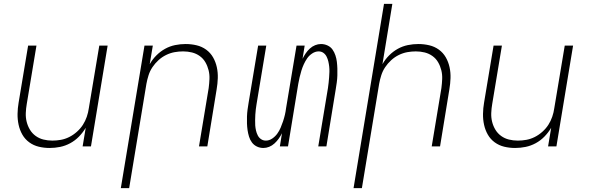

<svg xmlns="http://www.w3.org/2000/svg" viewBox="-20 -755 3040 990"><path d="M236 8Q207 8 180 1.5Q153 -5 131 -21Q109 -37 95.5 -60.5Q82 -84 76 -111.5Q70 -139 70.5 -168Q71 -197 76 -226L125 -520H168L118 -219Q114 -196 113 -172.5Q112 -149 117.5 -127Q123 -105 134.5 -86Q146 -67 164 -54Q182 -41 204 -35.5Q226 -30 250 -30Q272 -30 294 -34Q316 -38 337 -48.5Q358 -59 376.5 -75.5Q395 -92 407.5 -111.5Q420 -131 427.5 -153Q435 -175 438 -197L492 -520H535L449 0H406L422 -96Q407 -71 387 -50.5Q367 -30 342 -16.5Q317 -3 290 2.5Q263 8 236 8Z M603 215 725 -520H768L752 -424Q766 -449 786.5 -469.5Q807 -490 831.5 -503.5Q856 -517 883 -522.5Q910 -528 937 -528Q966 -528 993.5 -521.5Q1021 -515 1043 -499Q1065 -483 1078.5 -459.5Q1092 -436 1098 -408.5Q1104 -381 1103 -352Q1102 -323 1097 -294L1049 0H1006L1056 -301Q1059 -324 1060 -347.5Q1061 -371 1055.5 -393Q1050 -415 1039 -434Q1028 -453 1010 -466Q992 -479 970 -484.5Q948 -490 924 -490Q902 -490 880 -486Q858 -482 836.5 -471.5Q815 -461 797 -444.5Q779 -428 766 -408.5Q753 -389 746 -367Q739 -345 735 -323L646 215Z M1338 8Q1320 8 1304.5 0.5Q1289 -7 1279 -20.5Q1269 -34 1264 -50.5Q1259 -67 1256.5 -84Q1254 -101 1253.5 -118.5Q1253 -136 1253.5 -154Q1254 -172 1256.5 -190Q1259 -208 1262 -226L1311 -520H1353L1303 -219Q1301 -205 1299 -191.5Q1297 -178 1296.5 -164Q1296 -150 1295.5 -136Q1295 -122 1296 -108.5Q1297 -95 1300 -82Q1303 -69 1309 -57Q1315 -45 1326 -37.5Q1337 -30 1351 -30Q1368 -30 1383.5 -40.5Q1399 -51 1409.5 -65.5Q1420 -80 1427 -96.5Q1434 -113 1439.5 -129.5Q1445 -146 1449 -163Q1453 -180 1455 -197L1509 -520H1551L1540 -452Q1547 -466 1556 -479.5Q1565 -493 1577.5 -504.5Q1590 -516 1605 -522Q1620 -528 1635 -528Q1653 -528 1669 -520.5Q1685 -513 1694.5 -499.5Q1704 -486 1709.5 -469.5Q1715 -453 1717 -436Q1719 -419 1719.5 -401.5Q1720 -384 1719.5 -366Q1719 -348 1716.5 -330Q1714 -312 1711 -294L1663 0H1621L1671 -301Q1673 -315 1674.5 -328.5Q1676 -342 1677 -356Q1678 -370 1678.5 -384Q1679 -398 1677.5 -411.5Q1676 -425 1673 -438Q1670 -451 1664 -463Q1658 -475 1647.5 -482.5Q1637 -490 1623 -490Q1606 -490 1590 -479.5Q1574 -469 1564 -454.5Q1554 -440 1546.5 -423.5Q1539 -407 1534 -390.5Q1529 -374 1525 -357Q1521 -340 1518 -323L1465 0H1423L1434 -68Q1427 -54 1417.5 -40.5Q1408 -27 1395.5 -15.5Q1383 -4 1368 2Q1353 8 1338 8Z M1803 215 1960 -735H2003L1952 -424Q1966 -449 1986.5 -469.5Q2007 -490 2031.5 -503.5Q2056 -517 2083 -522.5Q2110 -528 2137 -528Q2166 -528 2193.5 -521.5Q2221 -515 2243 -499Q2265 -483 2278.5 -459.5Q2292 -436 2298 -408.5Q2304 -381 2303 -352Q2302 -323 2297 -294L2249 0H2206L2256 -301Q2259 -324 2260 -347.5Q2261 -371 2255.5 -393Q2250 -415 2239 -434Q2228 -453 2210 -466Q2192 -479 2170 -484.5Q2148 -490 2124 -490Q2102 -490 2080 -486Q2058 -482 2036.5 -471.5Q2015 -461 1997 -444.5Q1979 -428 1966 -408.5Q1953 -389 1946 -367Q1939 -345 1935 -323L1846 215Z M2636 8Q2607 8 2580 1.5Q2553 -5 2531 -21Q2509 -37 2495.5 -60.5Q2482 -84 2476 -111.5Q2470 -139 2470.5 -168Q2471 -197 2476 -226L2525 -520H2568L2518 -219Q2514 -196 2513 -172.5Q2512 -149 2517.5 -127Q2523 -105 2534.5 -86Q2546 -67 2564 -54Q2582 -41 2604 -35.5Q2626 -30 2650 -30Q2672 -30 2694 -34Q2716 -38 2737 -48.5Q2758 -59 2776.5 -75.5Q2795 -92 2807.5 -111.5Q2820 -131 2827.5 -153Q2835 -175 2838 -197L2892 -520H2935L2849 0H2806L2822 -96Q2807 -71 2787 -50.5Q2767 -30 2742 -16.5Q2717 -3 2690 2.5Q2663 8 2636 8Z"/></svg>

Font: Iosevka XLt Ex Obl
Style: Regular
Weight: 200
Width: 7
Italic angle: -9°
Monospace: yes
Designer: Belleve Invis
Foundry: Belleve Invis
Version: Version 32.5.0; ttfautohint (v1.8.4)